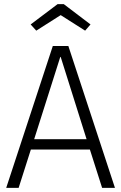

<svg xmlns="http://www.w3.org/2000/svg" viewBox="-20 -907 585 927"><path d="M414 -185H129L70 0H10L235 -685H310L535 0H473ZM145 -235H398L273 -632H271ZM155 -759 128 -789 258 -887H288L417 -789L391 -759L273 -834Z"/></svg>

Font: Jldddboxgfspflltxgxzjzlszac
Style: Regular
Weight: 300
Designer: Carrois Corporate & Edenspiekermann
Foundry: Carrois Corporate GbR & Edenspiekermann AG
Version: Version 2.001